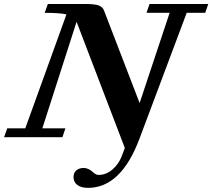

<svg xmlns="http://www.w3.org/2000/svg" viewBox="-57 -683 1057 956"><path d="M-36.6 0 -21 -43.9H68.8L273.9 -611.3Q240.7 -619.1 165.5 -619.1L181.2 -663.1H369.6Q414.6 -663.1 434.3 -655.8Q454.1 -648.4 460.4 -631.8L638.2 -169.9L787.6 -619.1H672.4L687.5 -663.1H980L964.8 -619.1H872.6L637.2 8.3Q545.4 252.4 381.3 252.4Q347.7 252.4 328.4 238.3Q309.1 224.1 309.1 198.7Q309.1 176.8 323.5 165Q337.9 153.3 359.4 153.3Q382.8 153.3 404.8 173.3Q420.4 188 433.6 188Q471.7 188 503.2 160.6Q534.7 133.3 549.3 94.2L564.5 53.7L325.7 -570.8Q325.2 -572.3 324.2 -574.2L153.8 -43.9H268.6L253.9 0Z"/></svg>

Font: Elstob 6pt
Style: Italic
Weight: 700
Italic angle: -20°
Designer: Peter S. Baker
Version: Version 1.015